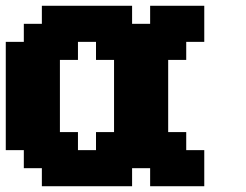

<svg xmlns="http://www.w3.org/2000/svg" viewBox="-20 -645 852 665"><path d="M500 0H687.5V-125H625V-187.5H562.5V-437.5H625V-500H687.5V-625H500V-562.5H437.5V-625H125V-562.5H62.5V-500H0V-125H62.5V-62.5H125V0H437.5V-62.5H500ZM312.5 -125H250V-187.5H187.5V-437.5H250V-500H312.5V-437.5H375V-187.5H312.5Z"/></svg>

Font: Faithful 32x
Style: Semibold
Weight: 400
Foundry: Faithful Resource Pack
Version: Version 1.0; January 27, 2023